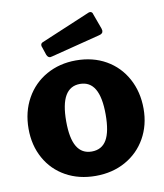

<svg xmlns="http://www.w3.org/2000/svg" viewBox="-85 -821 770 901"><g transform="rotate(-10 300.0 -371.0)"><path d="M26 -262Q26 -343 61.5 -406.5Q97 -470 159.5 -505Q222 -540 300 -540Q381 -540 443 -504.5Q505 -469 539.5 -405.5Q574 -342 574 -262Q574 -184 539 -122Q504 -60 441.5 -25Q379 10 299 10Q219 10 157 -24.5Q95 -59 60.5 -121Q26 -183 26 -262ZM394 -266Q394 -348 370.5 -388Q347 -428 300 -428Q253 -428 229.5 -388Q206 -348 206 -266Q206 -185 229.5 -145.5Q253 -106 300 -106Q348 -106 371 -145Q394 -184 394 -266ZM445 -666Q447 -658 447 -656Q447 -641 427 -637L195 -578Q187 -576 185 -576Q174 -576 168 -590L155 -629Q153 -632 153 -638Q153 -647 162 -651L399 -751Q401 -752 405 -752Q409 -752 413 -749Q417 -746 418 -740Z"/></g></svg>

Font: Libre Franklin ExtraBold
Style: Regular
Weight: 800
Designer: Pablo Impallari, Rodrigo Fuenzalida
Foundry: Impallari Type
Version: Version 1.002; ttfautohint (v1.5)